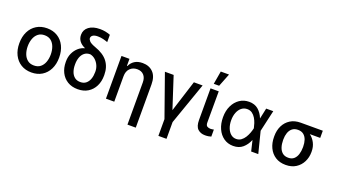

<svg xmlns="http://www.w3.org/2000/svg" viewBox="-76 -1438 4041 2304"><g transform="rotate(20 1944.0 -286.0)"><path d="M301.1 11Q224.4 11 167.3 -24.1Q110.1 -59.3 78.5 -122.7Q46.9 -186.1 46.9 -270.2Q46.9 -355.1 78.5 -418.7Q110.1 -482.2 167.3 -517.4Q224.4 -552.6 301.1 -552.6Q378.2 -552.6 435.2 -517.4Q492.2 -482.2 523.8 -418.7Q555.4 -355.1 555.4 -270.2Q555.4 -186.1 523.8 -122.7Q492.2 -59.3 435.2 -24.1Q378.2 11 301.1 11ZM301.5 -78.1Q351.6 -78.1 384.1 -104.4Q416.5 -130.7 432.4 -174.5Q448.2 -218.4 448.2 -270.6Q448.2 -322.8 432.4 -366.8Q416.5 -410.9 384.1 -437.3Q351.6 -463.8 301.5 -463.8Q251.4 -463.8 218.8 -437.3Q186.1 -410.9 170.1 -366.8Q154.1 -322.8 154.1 -270.6Q154.1 -218.4 170.1 -174.5Q186.1 -130.7 218.8 -104.4Q251.4 -78.1 301.5 -78.1Z M892.8 9.9Q816.1 9.9 761.2 -23.8Q706.3 -57.5 677 -116.1Q647.7 -174.7 647.7 -248.6V-258.5Q647.7 -313.9 669.2 -360.6Q690.7 -407.3 726.6 -439.1Q762.4 -470.9 806.1 -481.5L805.8 -484.4Q759.6 -504.6 733.8 -538.5Q708.1 -572.4 708.1 -617.9V-618.6Q708.1 -682.9 759.6 -721.8Q811.1 -760.7 901.3 -760.7Q938.2 -760.7 968.9 -754.6Q999.6 -748.6 1033.4 -736.2V-642.8Q1012.1 -651.3 976.9 -660.2Q941.8 -669 906.2 -669Q864.7 -669 843.2 -654.8Q821.7 -640.6 821.7 -617.5Q821.7 -600.1 840.6 -579.5Q859.4 -558.9 919 -537.3Q1031.6 -498.2 1083.6 -429.3Q1135.7 -360.4 1135.7 -261.4V-251.4Q1135.7 -176.5 1106.4 -117.4Q1077.1 -58.2 1022.5 -24.1Q968 9.9 892.8 9.9ZM892.8 -81.7Q936.4 -81.7 964.8 -104.9Q993.3 -128.2 1007.1 -167.3Q1021 -206.3 1021 -254.3V-263.5Q1021 -301.8 1005 -338.4Q989 -375 960.2 -401.6Q931.5 -428.3 892.8 -436.1Q848.4 -436.1 819.4 -412.5Q790.5 -388.8 776.5 -349.8Q762.4 -310.7 762.4 -263.5V-254.3Q762.4 -206.7 776.5 -167.4Q790.5 -128.2 819.4 -104.9Q848.4 -81.7 892.8 -81.7Z M1706.7 204.5H1600.5V-334.2Q1600.5 -393.5 1569.8 -427Q1539.1 -460.6 1484.7 -460.6Q1430 -460.6 1393.8 -424.9Q1357.6 -389.2 1357.6 -323.9V0H1251.4V-545.5H1353.3V-456.7H1360.1Q1378.9 -500.4 1419.4 -526.5Q1459.9 -552.6 1521 -552.6Q1604.8 -552.6 1655.7 -500.5Q1706.7 -448.5 1706.7 -346.9Z M2099.1 204.5H1995.4V-9.2L1805.8 -545.5H1917.3L2048.3 -143.1L2175.8 -545.5H2287.3L2099.1 -9.2Z M2518.1 6.7Q2460.9 6.7 2424.7 -26.6Q2388.5 -60 2388.5 -141V-545.5H2493.3L2492.5 -147Q2492.9 -110.4 2511.2 -99.6Q2529.5 -88.8 2553.6 -88.8Q2565.3 -88.8 2577.2 -90.9Q2589.1 -93 2595.2 -94.5V-4.6Q2582 -0.4 2562.7 3.2Q2543.3 6.7 2518.1 6.7ZM2474.8 -610.1H2406.2L2435 -777H2540.5Z M2878.6 11.4H2876.1Q2807.9 10.7 2756.4 -25.7Q2704.9 -62.1 2676.1 -126.1Q2647.4 -190 2647.4 -272.7Q2647.4 -355.1 2677.6 -418.1Q2707.7 -481.2 2760.5 -516.9Q2813.2 -552.6 2880.7 -552.6Q2952.8 -552.6 2998.6 -513.1Q3044.4 -473.7 3069.2 -410.5H3070.3L3099.1 -545.5H3189.6L3127.5 -272.7L3196.7 0H3105.8L3074.2 -133.2H3072.4Q3046.5 -70 2999.3 -29.3Q2952.1 11.4 2878.6 11.4ZM2883.5 -79.9Q2919.4 -79.9 2946.4 -99.4Q2973.4 -119 2992.2 -149.1Q3011 -179.3 3022.9 -212.2Q3034.8 -245 3040.5 -271.3L3040.8 -272.7L3040.5 -274.1Q3035.2 -300.4 3024.7 -332.7Q3014.2 -365.1 2996.6 -394.5Q2979 -424 2952.6 -443.2Q2926.1 -462.4 2888.8 -462.4Q2848 -462.4 2817.3 -438Q2786.6 -413.7 2769.4 -370.7Q2752.1 -327.8 2752.1 -272Q2752.1 -217 2768.6 -173.5Q2785.2 -130 2814.6 -104.9Q2844.1 -79.9 2883.5 -79.9Z M3547.9 9.9Q3470.5 9.9 3415.8 -25.4Q3361.2 -60.7 3332.4 -121.6Q3303.6 -182.5 3303.6 -258.5V-269.9Q3303.6 -343.4 3332.4 -401.8Q3361.2 -460.2 3415.5 -494.3Q3469.8 -528.4 3546.5 -528.4H3828.5V-436.8H3696Q3737.6 -405.9 3762.8 -357.2Q3788 -308.6 3788 -248.6V-238.6Q3788 -172.9 3759.8 -116.1Q3731.5 -59.3 3677.9 -24.7Q3624.3 9.9 3547.9 9.9ZM3547.9 -81.7Q3592.7 -81.7 3620 -105.8Q3647.4 -130 3660 -170.3Q3672.6 -210.6 3672.6 -258.5V-269.9Q3672.6 -314.6 3660 -352.6Q3647.4 -390.6 3619.7 -413.7Q3592 -436.8 3546.5 -436.8Q3501.4 -436.8 3473.2 -413.7Q3445 -390.6 3432 -352.6Q3419 -314.6 3419 -269.9V-258.5Q3419 -210.6 3432 -170.3Q3445 -130 3473.4 -105.8Q3501.8 -81.7 3547.9 -81.7Z"/></g></svg>

Font: Linik Sans Medium
Style: Regular
Weight: 500
Designer: Rasmus Andersson (font), Cristiano Sobral (main changes)
Foundry: rsms
Version: Version 3.018;June 1, 2022;FontCreator 14.0.0.2814 64-bit; t